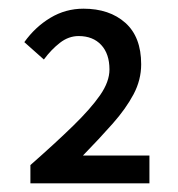

<svg xmlns="http://www.w3.org/2000/svg" viewBox="-20 -812 410 442"><path d="M50 -390V-432Q108 -483 148.5 -522.5Q189 -562 210.5 -593Q232 -624 232 -652Q232 -688 213 -708.5Q194 -729 161 -729Q138 -729 118 -713.5Q98 -698 81 -675L36 -715Q61 -750 96 -771Q131 -792 172 -792Q232 -792 268.5 -759.5Q305 -727 305 -664Q305 -628 287.5 -595Q270 -562 239.5 -527.5Q209 -493 171 -454H324V-390Z"/></svg>

Font: Source Sans 3 Medium
Style: Regular
Weight: 500
Designer: Paul D. Hunt
Foundry: Adobe
Version: Version 3.052;hotconv 1.1.0;makeotfexe 2.6.0